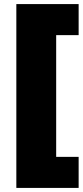

<svg xmlns="http://www.w3.org/2000/svg" viewBox="-20 -720 406 940"><path d="M60 -700H365V-548H255V48H365V200H60Z"/></svg>

Font: Fivo Sans Modern ExtBlk
Style: Regular
Weight: 950
Designer: Alexander Slobzheninov
Foundry: Alexander Slobzheninov
Version: 1.0